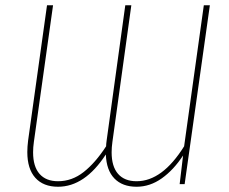

<svg xmlns="http://www.w3.org/2000/svg" viewBox="-20 -701 870 731"><path d="M779 -681 683 0H664L677 -109Q641 -54 596 -22Q551 10 500 10Q446 10 415.5 -21.5Q385 -53 383 -113Q303 10 201 10Q145 10 114.5 -24Q84 -58 84 -122Q84 -142 87 -166L159 -681H182L109 -161Q106 -140 106 -121Q106 -67 130.5 -39Q155 -11 201 -11Q254 -11 298.5 -46Q343 -81 384 -144Q384 -152 386 -166L457 -681H480L408 -161Q405 -140 405 -121Q405 -67 429.5 -39Q454 -11 500 -11Q598 -11 681 -144L756 -681Z"/></svg>

Font: Fira Sans Condensed Thin
Style: Italic
Weight: 250
Width: 3
Italic angle: -8°
Designer: Carrois Corporate & Edenspiekermann AG
Foundry: Carrois Corporate GbR & Edenspiekermann AG
Version: Version 4.203